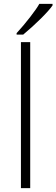

<svg xmlns="http://www.w3.org/2000/svg" viewBox="-20 -979 293 999"><path d="M137.2 0H88.9V-759.8H137.2ZM66.4 -806.6Q102.1 -845.2 137 -890.4Q171.9 -935.5 184.6 -959H253.4V-950.7Q235.8 -925.3 193.6 -883.3Q151.4 -841.3 100.6 -798.8H66.4Z"/></svg>

Font: JBL Sans
Style: Light
Weight: 300
Version: Version 1.10